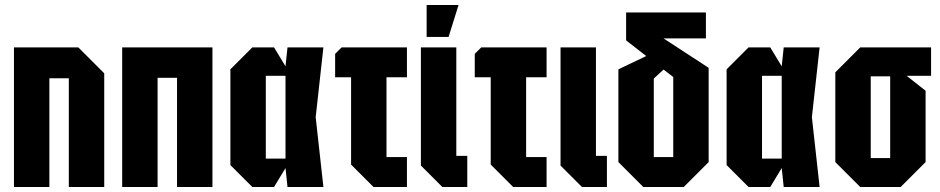

<svg xmlns="http://www.w3.org/2000/svg" viewBox="-20 -750 3771 770"><path d="M36 0V-560H294L398 -456V0H256V-436H178V0Z M470 0V-560H832V0H690V-438H612V0Z M992 0 904 -88V-472L992 -560H1079L1125 -484L1133 -560H1277L1246 -280L1277 0H1133L1125 -76L1079 0ZM1046 -114H1125V-446H1046Z M1388 -90V-440H1324V-534L1350 -560H1612V-440H1530V-120H1612V0H1478Z M1668 -560H1810V-125H1854V0H1754L1668 -86ZM1691 -602V-730H1819L1779 -602Z M1948 -90V-440H1884V-534L1910 -560H2172V-440H2090V-120H2172V0H2038Z M2228 -560H2370V-125H2414V0H2314L2228 -86Z M2560 0 2460 -100V-472L2607 -542L2665 -493L2602 -435V-120H2680V-441L2491 -588V-700H2811V-596H2641L2822 -478V-100L2722 0Z M2982 0 2894 -88V-472L2982 -560H3069L3115 -484L3123 -560H3267L3236 -280L3267 0H3123L3115 -76L3069 0ZM3036 -114H3115V-446H3036Z M3330 -100V-460L3430 -560H3714V-446H3616L3692 -386V-100L3592 0H3430ZM3472 -116H3550V-444H3472Z"/></svg>

Font: Tektur Condensed SemiBold
Style: Regular
Weight: 600
Width: 3
Designer: Adam Jagosz
Foundry: Adam Jagosz
Version: Version 1.005;gftools[0.9.30]